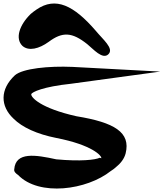

<svg xmlns="http://www.w3.org/2000/svg" viewBox="-26 -1042 942 1105"><path d="M60 -609C-27 -528 -25 -431 52 -359C102 -309 187 -270 298 -248C504 -208 561 -145 557 -131C556 -132 555 -132 548 -134C522 -122 439 -112 298 -125C179 -151 64 -170 56 -68C53 -54 66 -43 78 -35C199 90 474 52 612 -58C622 -64 631 -71 639 -78C668 -101 689 -128 697 -159C727 -280 634 -337 414 -373C208 -419 151 -482 154 -500C158 -512 221 -543 383 -560L896 -630L391 -657C255 -663 105 -648 60 -609ZM151 -962C85 -898 60 -820 103 -778C139 -746 199 -761 254 -801C333 -860 388 -858 476 -788C510 -761 565 -695 599 -731C630 -764 567 -814 525 -865C399 -1011 294 -1063 184 -987C173 -980 162 -971 151 -962Z"/></svg>

Font: Venom Sans
Style: Bd
Weight: 700
Version: Version 1.001